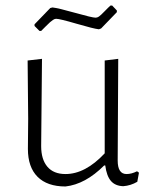

<svg xmlns="http://www.w3.org/2000/svg" viewBox="-20 -670 547 695"><path d="M386 -650 403 -632V-626L346 -567L338 -564Q319 -566 257.5 -584Q196 -602 183 -602Q178 -602 172 -598Q166 -594 161 -589.5Q156 -585 146 -575Q136 -565 129 -558H123L105 -576V-582L162 -641L170 -643Q190 -641 252 -623.5Q314 -606 326 -606Q332 -606 338 -610Q344 -614 358.5 -629Q373 -644 380 -650ZM217 5Q151 5 116 -30Q81 -65 81 -131L82 -240L80 -451L132 -457L129 -141Q129 -93 151.5 -66.5Q174 -40 217 -40Q289 -40 359 -115V-451L408 -457L406 -89Q406 -40 438 -40Q456 -40 476 -50L483 -45L477 -12Q453 2 426 4Q397 3 381.5 -15Q366 -33 361 -71H357Q289 -3 217 5Z"/></svg>

Font: Alegreya Sans SC Light
Style: Regular
Weight: 300
Designer: Juan Pablo del Peral
Foundry: Huerta Tipografica
Version: Version 2.007